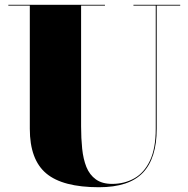

<svg xmlns="http://www.w3.org/2000/svg" viewBox="-20 -770 790 805"><path d="M735.5 -750V-746.5H637V-230Q637 -106.5 579 -45.8Q521 15 395 15Q243 15 174 -42.8Q105 -100.5 105 -230V-746.5H15V-750H420V-746.5H320V-240Q320 -190.5 324.5 -146.8Q329 -103 342.2 -70Q355.5 -37 381.8 -18Q408 1 450 1Q502 1 543.5 -22.5Q585 -46 609 -97Q633 -148 633 -230V-746.5H539.5V-750Z"/></svg>

Font: Bodoni Moda 48pt Black
Style: Regular
Weight: 900
Designer: Owen Earl
Foundry: indestructible type
Version: Version 2.004